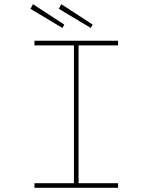

<svg xmlns="http://www.w3.org/2000/svg" viewBox="-20 -894 727 914"><path d="M144 0V-22H332V-678H144V-700H542V-678H354V-22H542V0ZM412 -761 260 -852 272 -874 421 -777ZM277 -761 125 -852 137 -874 286 -777Z"/></svg>

Font: Lexend Tera Thin
Style: Regular
Weight: 250
Version: Version 1.007